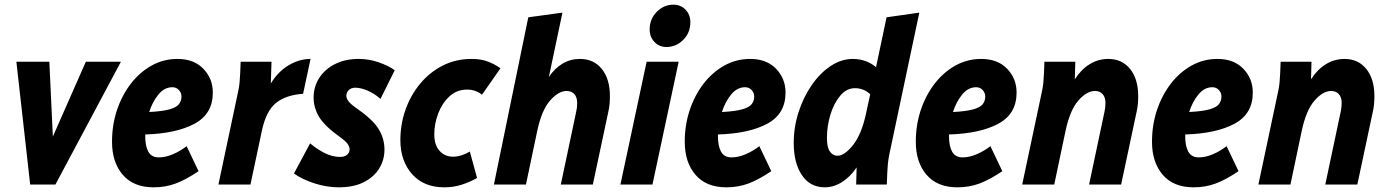

<svg xmlns="http://www.w3.org/2000/svg" viewBox="-20 -789 5940 821"><path d="M50 -525H191L206 -205L347 -525H497L217 0H109Z M459 -183Q459 -254 480 -317.5Q501 -381 539 -430.5Q577 -480 628 -508.5Q679 -537 739 -537Q809 -537 849.5 -495Q890 -453 890 -393Q890 -302 812 -260Q734 -218 601 -214Q601 -211 601 -207Q601 -164 614.5 -140Q628 -116 659 -116Q688 -116 719.5 -129.5Q751 -143 778 -164L829 -57Q774 -20 730.5 -4Q687 12 637 12Q551 12 505 -41.5Q459 -95 459 -183ZM717 -416Q683 -416 657.5 -385Q632 -354 618 -310Q675 -313 705 -321.5Q735 -330 745.5 -344Q756 -358 756 -376Q756 -392 745 -404Q734 -416 717 -416Z M914 0 999 -401Q1003 -420 1004.5 -437Q1006 -454 1007 -475L1009 -525H1141L1138 -432Q1169 -483 1214.5 -510Q1260 -537 1308 -537L1276 -388Q1203 -383 1160.5 -349Q1118 -315 1100 -231L1051 0Z M1237 -47 1306 -176Q1337 -150 1369.5 -134Q1402 -118 1434 -118Q1454 -118 1464.5 -127.5Q1475 -137 1475 -150Q1475 -161 1466.5 -173.5Q1458 -186 1431 -205Q1367 -251 1344 -290Q1321 -329 1321 -372Q1321 -418 1345 -455.5Q1369 -493 1412.5 -515Q1456 -537 1514 -537Q1557 -537 1598 -523Q1639 -509 1668 -489L1607 -366Q1581 -389 1552 -401.5Q1523 -414 1499 -414Q1482 -414 1471.5 -404Q1461 -394 1461 -379Q1461 -369 1469.5 -357Q1478 -345 1502 -328Q1573 -279 1598.5 -238Q1624 -197 1624 -149Q1624 -106 1602 -69.5Q1580 -33 1536.5 -10.5Q1493 12 1428 12Q1378 12 1326 -4.5Q1274 -21 1237 -47Z M1692 -190Q1692 -258 1714 -320Q1736 -382 1776.5 -431Q1817 -480 1873 -508.5Q1929 -537 1997 -537Q2036 -537 2065.5 -526Q2095 -515 2120 -497L2041 -384Q2029 -394 2012.5 -400Q1996 -406 1978 -406Q1933 -406 1901.5 -376.5Q1870 -347 1853.5 -303Q1837 -259 1837 -215Q1837 -169 1859.5 -144Q1882 -119 1917 -119Q1935 -119 1954 -125Q1973 -131 1989 -141L2020 -28Q1988 -10 1953.5 1Q1919 12 1880 12Q1792 12 1742 -44.5Q1692 -101 1692 -190Z M2092 0 2239 -715 2385 -735 2327 -460Q2352 -497 2385.5 -517Q2419 -537 2460 -537Q2519 -537 2553.5 -494Q2588 -451 2588 -378Q2588 -361 2586.5 -344Q2585 -327 2581 -310L2515 0H2378L2444 -312Q2446 -320 2447 -329.5Q2448 -339 2448 -349Q2448 -373 2436 -386.5Q2424 -400 2403 -400Q2368 -400 2332 -359Q2296 -318 2277 -228L2229 0Z M2758 -663Q2758 -708 2788.5 -738.5Q2819 -769 2859 -769Q2891 -769 2911.5 -747.5Q2932 -726 2932 -694Q2932 -649 2901.5 -618.5Q2871 -588 2830 -588Q2799 -588 2778.5 -609.5Q2758 -631 2758 -663ZM2633 0 2745 -525H2882L2770 0Z M2908 -183Q2908 -254 2929 -317.5Q2950 -381 2988 -430.5Q3026 -480 3077 -508.5Q3128 -537 3188 -537Q3258 -537 3298.5 -495Q3339 -453 3339 -393Q3339 -302 3261 -260Q3183 -218 3050 -214Q3050 -211 3050 -207Q3050 -164 3063.5 -140Q3077 -116 3108 -116Q3137 -116 3168.5 -129.5Q3200 -143 3227 -164L3278 -57Q3223 -20 3179.5 -4Q3136 12 3086 12Q3000 12 2954 -41.5Q2908 -95 2908 -183ZM3166 -416Q3132 -416 3106.5 -385Q3081 -354 3067 -310Q3124 -313 3154 -321.5Q3184 -330 3194.5 -344Q3205 -358 3205 -376Q3205 -392 3194 -404Q3183 -416 3166 -416Z M3374 -178Q3374 -245 3394.5 -309Q3415 -373 3450.5 -424.5Q3486 -476 3531.5 -506.5Q3577 -537 3627 -537Q3683 -537 3726 -502L3771 -715L3911 -735L3782 -125Q3778 -103 3776.5 -87.5Q3775 -72 3774 -50L3772 0H3641L3643 -73Q3616 -33 3580.5 -10.5Q3545 12 3507 12Q3444 12 3409 -40Q3374 -92 3374 -178ZM3516 -199Q3516 -158 3529 -140.5Q3542 -123 3561 -123Q3591 -123 3627 -168Q3663 -213 3682 -298L3701 -386Q3686 -400 3669.5 -406Q3653 -412 3636 -412Q3600 -412 3573 -380Q3546 -348 3531 -299Q3516 -250 3516 -199Z M3896 -183Q3896 -254 3917 -317.5Q3938 -381 3976 -430.5Q4014 -480 4065 -508.5Q4116 -537 4176 -537Q4246 -537 4286.5 -495Q4327 -453 4327 -393Q4327 -302 4249 -260Q4171 -218 4038 -214Q4038 -211 4038 -207Q4038 -164 4051.5 -140Q4065 -116 4096 -116Q4125 -116 4156.5 -129.5Q4188 -143 4215 -164L4266 -57Q4211 -20 4167.5 -4Q4124 12 4074 12Q3988 12 3942 -41.5Q3896 -95 3896 -183ZM4154 -416Q4120 -416 4094.5 -385Q4069 -354 4055 -310Q4112 -313 4142 -321.5Q4172 -330 4182.5 -344Q4193 -358 4193 -376Q4193 -392 4182 -404Q4171 -416 4154 -416Z M4351 0 4436 -401Q4440 -420 4441.5 -437Q4443 -454 4444 -475L4446 -525H4578L4576 -450Q4603 -492 4639.5 -514.5Q4676 -537 4719 -537Q4778 -537 4812.5 -494Q4847 -451 4847 -378Q4847 -361 4845.5 -344Q4844 -327 4840 -310L4774 0H4637L4703 -312Q4705 -320 4706 -329.5Q4707 -339 4707 -349Q4707 -373 4695 -386.5Q4683 -400 4662 -400Q4627 -400 4591 -359Q4555 -318 4536 -228L4488 0Z M4906 -183Q4906 -254 4927 -317.5Q4948 -381 4986 -430.5Q5024 -480 5075 -508.5Q5126 -537 5186 -537Q5256 -537 5296.5 -495Q5337 -453 5337 -393Q5337 -302 5259 -260Q5181 -218 5048 -214Q5048 -211 5048 -207Q5048 -164 5061.5 -140Q5075 -116 5106 -116Q5135 -116 5166.5 -129.5Q5198 -143 5225 -164L5276 -57Q5221 -20 5177.5 -4Q5134 12 5084 12Q4998 12 4952 -41.5Q4906 -95 4906 -183ZM5164 -416Q5130 -416 5104.5 -385Q5079 -354 5065 -310Q5122 -313 5152 -321.5Q5182 -330 5192.5 -344Q5203 -358 5203 -376Q5203 -392 5192 -404Q5181 -416 5164 -416Z M5361 0 5446 -401Q5450 -420 5451.5 -437Q5453 -454 5454 -475L5456 -525H5588L5586 -450Q5613 -492 5649.5 -514.5Q5686 -537 5729 -537Q5788 -537 5822.5 -494Q5857 -451 5857 -378Q5857 -361 5855.5 -344Q5854 -327 5850 -310L5784 0H5647L5713 -312Q5715 -320 5716 -329.5Q5717 -339 5717 -349Q5717 -373 5705 -386.5Q5693 -400 5672 -400Q5637 -400 5601 -359Q5565 -318 5546 -228L5498 0Z"/></svg>

Font: Radio Canada Condensed
Style: Bold Italic
Weight: 700
Width: 3
Italic angle: -12°
Designer: Charles Daoud, Etienne Aubert Bonn, Alexandre Saumier Demers, Jacques Le Bailly
Foundry: Radio-Canada
Version: Version 2.104; ttfautohint (v1.8.4.7-5d5b);gftools[0.9.28.de